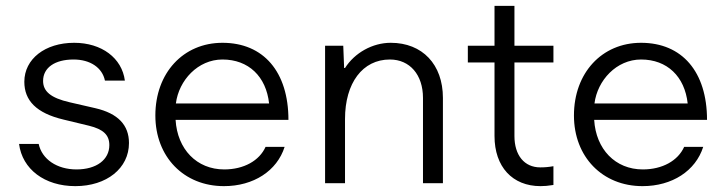

<svg xmlns="http://www.w3.org/2000/svg" viewBox="-20 -625 2477 655"><path d="M237 10C344 10 420 -51 420 -137C420 -198 383 -238 305 -256L218 -276C152 -291 127 -314 127 -349C127 -394 167 -422 231 -422C288 -422 329 -394 338 -350H406C396 -427 327 -479 233 -479C134 -479 63 -424 63 -346C63 -282 104 -239 197 -217L284 -196C332 -184 353 -165 353 -130C353 -80 309 -47 241 -47C174 -47 123 -82 112 -134H45C56 -48 132 10 237 10Z M745 -47C651 -47 585 -116 579 -216H964C964 -380 879 -479 739 -479C605 -479 510 -376 510 -231C510 -90 607 10 744 10C845 10 925 -42 951 -124H886C865 -77 812 -47 745 -47ZM739 -422C828 -422 888 -364 898 -272H580C590 -351 655 -422 739 -422Z M1313 -479C1251 -479 1190 -445 1157 -393H1154L1151 -469H1089V0H1157V-219C1157 -342 1217 -422 1310 -422C1378 -422 1423 -370 1423 -291V0H1491V-291C1491 -405 1421 -479 1313 -479Z M1868 -469H1735V-605H1667V-469H1576V-412H1667V-161C1667 -56 1728 10 1824 10C1837 10 1850 9 1868 6V-58C1851 -55 1838 -54 1823 -54C1769 -54 1735 -95 1735 -161V-412H1868Z M2173 -47C2079 -47 2013 -116 2007 -216H2392C2392 -380 2307 -479 2167 -479C2033 -479 1938 -376 1938 -231C1938 -90 2035 10 2172 10C2273 10 2353 -42 2379 -124H2314C2293 -77 2240 -47 2173 -47ZM2167 -422C2256 -422 2316 -364 2326 -272H2008C2018 -351 2083 -422 2167 -422Z"/></svg>

Font: UULA Sans
Style: Regular
Weight: 400
Designer: Mohamed Gaber, Laura Garcia Mut
Foundry: Kief Type Foundry
Version: Version 3.006;hotconv 1.0.109;makeotfexe 2.5.65596